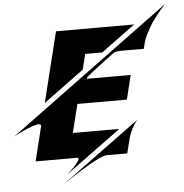

<svg xmlns="http://www.w3.org/2000/svg" viewBox="-133 -870 1026 1072"><g transform="rotate(-5 380.5 -334.0)"><path d="M341.8 -484.9 114.7 -317.9 211.9 -711.4H649.9L459 -571.3H363.3ZM180.2 143.1 621.6 -180.2Q613.8 -171.9 606 -160.2Q598.1 -148.4 591.3 -135.5Q584.5 -122.6 579.1 -109.4Q573.7 -96.2 570.8 -85.4L548.8 2.4H431.2Q421.4 3.4 405.3 9.8Q389.2 16.1 369.6 26.1Q350.1 36.1 328.6 48.6Q307.1 61 286.1 74.2Q236.3 105 180.2 143.1ZM-70.8 -147 832 -810.5Q805.2 -782.7 780.8 -750.5Q766.1 -731.9 756.3 -717.5Q746.6 -703.1 736.8 -686.3Q727.1 -669.4 718 -650.9Q709 -632.3 702.1 -612.8L691.9 -571.3H557.6Q555.7 -570.8 554.7 -570.8H554.2Q547.4 -570.8 536.4 -568.6Q525.4 -566.4 510.7 -554.7Q500 -546.9 479.7 -531.7Q459.5 -516.6 438.2 -500.2Q417 -483.9 399.2 -470Q381.3 -456.1 375 -450.7Q372.1 -448.7 368.9 -446Q365.7 -443.4 363.5 -440.7Q361.3 -438 361.1 -435.5Q360.8 -433.1 364.3 -432.1H606L572.8 -296.9H295.4L255.9 -137.7H516.6L204.6 90.8Q208.5 87.4 217 79.6Q225.6 71.8 235.1 62.3Q244.6 52.7 253.9 42.5Q263.2 32.2 269 23.7Q274.9 15.1 275.4 9.3Q275.9 3.4 268.6 2.4H35.2Q48.3 -50.8 58.6 -92.3Q64.9 -117.7 68.6 -132.6Q72.3 -147.5 75.2 -159.7Q78.1 -171.9 80.1 -180.2Q82 -188.5 82.5 -189Q84 -196.3 80.6 -199.5Q77.1 -202.6 69.8 -202.6Q62.5 -202.6 53 -200.2Q43.5 -197.8 32.2 -193.8Q21 -189.9 9 -185.1Q-2.9 -180.2 -14.6 -174.8Q-41.5 -162.6 -70.8 -147Z"/></g></svg>

Font: Facon
Style: Bold Italic
Weight: 700
Italic angle: -12°
Designer: Google
Version: Version 2.001150; 2014